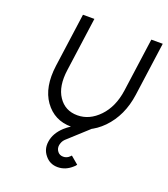

<svg xmlns="http://www.w3.org/2000/svg" viewBox="-132 -594 788 900"><g transform="rotate(20 262.5 -144.0)"><path d="M342 170 304 138Q303 139 301.5 140.5Q300 142 298 144Q285 157 267 157Q249 157 239 144Q228 130 231 112Q233 103 236.5 95.5Q240 88 247 81L349 -12H294Q251 10 223 35Q184 71 178 114Q172 153 196 182Q220 212 259 212Q298 212 330 183Q334 180 336.5 177Q339 174 342 170ZM127 -500 90 -232Q75 -121 122 -55Q170 12 254 12Q340 12 406 -55Q473 -124 488 -232L525 -500H468L431 -232Q419 -148 371 -98Q323 -48 263 -48Q201 -48 168 -98Q135 -147 147 -232L184 -500Z"/></g></svg>

Font: Unageo
Style: Light-Italic
Weight: 300
Designer: Richard Sepsi
Foundry: Richard Sepsi
Version: Version 2.000